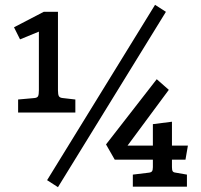

<svg xmlns="http://www.w3.org/2000/svg" viewBox="-20 -769 834 795"><path d="M667 -720 220 6 175 -23 622 -749ZM141 -395V-638L63 -606L38 -656L161 -720H220V-395Q220 -377 224 -370.5Q228 -364 240 -363L292 -357V-303H55V-357L122 -363Q134 -364 137.5 -370.5Q141 -377 141 -395ZM708 -54 754 -46V4H530V-46L596 -54Q606 -55 609.5 -60Q613 -65 613 -77V-108H455L419 -171L629 -441L679 -397L508 -166H613V-255L692 -265V-166H758L748 -108H692V-77Q692 -65 695 -60Q698 -55 708 -54Z"/></svg>

Font: Enriqueta Medium
Style: Regular
Weight: 500
Designer: Viviana Monsalve, Gustavo Ibarra
Foundry: 72Puntos
Version: Version 2.000